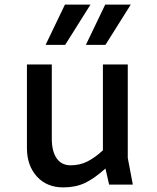

<svg xmlns="http://www.w3.org/2000/svg" viewBox="-20 -802 680 834"><path d="M454 0 438 -70Q389 -26 348.5 -7Q308 12 255 12Q183 12 140 -35.5Q97 -83 97 -159V-522H205V-199Q205 -145 226 -114.5Q247 -84 287 -84Q326 -84 358.5 -100Q391 -116 427 -149V-522H535V-116L557 0ZM262 -782H373L263 -607H178ZM437 -782H548L438 -607H353Z"/></svg>

Font: Amiko SemiBold
Style: Regular
Weight: 600
Designer: Pablo Impallari, Rodrigo Fuenzalida, Andres Torresi
Foundry: Impallari Type
Version: Version 1.001; ttfautohint (v1.3)